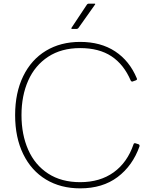

<svg xmlns="http://www.w3.org/2000/svg" viewBox="-20 -1006 843 1054"><path d="M746 -203Q708 -96 625.5 -34Q543 28 420 28Q313 28 232.5 -20.5Q152 -69 107.5 -160Q63 -251 63 -374Q63 -497 107.5 -588Q152 -679 232.5 -727.5Q313 -776 420 -776Q533 -776 612 -724Q691 -672 731 -576Q732 -575 732 -572Q732 -567 726 -565L709 -559Q708 -558 706 -558Q701 -558 698 -563Q660 -652 592 -697Q524 -742 420 -742Q317 -742 244.5 -694.5Q172 -647 135 -564Q98 -481 98 -374Q98 -267 135 -183.5Q172 -100 244.5 -53Q317 -6 420 -6Q529 -6 604 -60Q679 -114 713 -214Q714 -218 717.5 -219.5Q721 -221 725 -219L741 -214Q747 -211 746 -203ZM501 -980 411 -853Q407 -847 398 -847H377Q369 -847 373 -854L456 -979Q460 -986 468 -986H498Q506 -986 501 -980Z"/></svg>

Font: LINE Seed JP_TTF Thin
Style: Regular
Weight: 250
Designer: LY Corporation & Fontrix & Fontworks
Version: Version 1.008